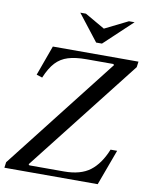

<svg xmlns="http://www.w3.org/2000/svg" viewBox="-104 -938 784 1007"><g transform="rotate(10 288.0 -435.0)"><path d="M-10 0 -6 -30 463 -630 458 -635H315Q257 -635 218 -623Q179 -611 152 -582Q125 -553 103 -500L72 -510L130 -670H586L582 -640L112 -40L117 -35H302Q389 -35 439.5 -73Q490 -111 522 -190H557L487 0ZM500 -870H530L381 -730H350L241 -870H271L377 -809Z"/></g></svg>

Font: Brygada 1918
Style: Italic
Weight: 400
Italic angle: -8°
Designer: Mateusz Machalski | Borys Kosmynka | Przemek Hoffer
Foundry: NIEPODLEGLA 2018
Version: Version 3.006